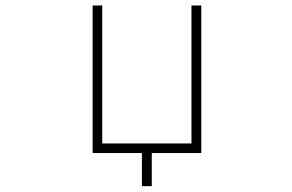

<svg xmlns="http://www.w3.org/2000/svg" viewBox="-20 -544 1040 685"><path d="M663.1 -524.4H698.2V2H521.5V120.1H486.3V2H310.5V-524.4H344.7V-32.2H663.1Z"/></svg>

Font: Gen Shin Gothic Monospace ExtraLight
Style: Regular
Weight: 200
Designer: [Source Han Sans]
Ryoko NISHIZUKA  (kana & ideographs); Paul D. Hunt (Latin, Greek & Cyrillic); Wenlong ZHANG  (bopomofo
Version: Version 1.002.20150607